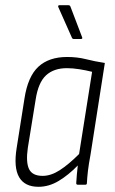

<svg xmlns="http://www.w3.org/2000/svg" viewBox="-20 -710 442 738"><path d="M128 8Q75 8 53.5 -29Q32 -66 44 -141L74 -331Q87 -416 127.5 -453.5Q168 -491 238 -491Q277 -491 310.5 -482.5Q344 -474 383 -468L328 -116Q321 -79 318 -53Q315 -27 314 -6Q314 0 308 0H279Q273 0 273 -6Q274 -23 275.5 -40.5Q277 -58 279 -74Q243 -37 205.5 -14.5Q168 8 128 8ZM144 -34Q176 -34 210 -56Q244 -78 284 -118L334 -434Q310 -440 284.5 -444Q259 -448 237 -448Q187 -448 157 -420.5Q127 -393 117 -327L87 -142Q79 -87 91.5 -60.5Q104 -34 144 -34ZM264 -560Q258 -560 256 -566L204 -683Q203 -686 204 -688Q205 -690 208 -690H243Q249 -690 251 -684L296 -566Q298 -560 290 -560Z"/></svg>

Font: Sofia Sans Condensed Light
Style: Italic
Weight: 300
Italic angle: -9°
Version: Version 4.100